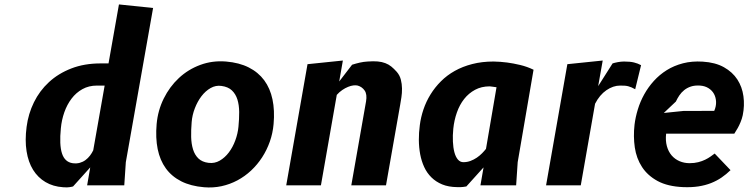

<svg xmlns="http://www.w3.org/2000/svg" viewBox="-20 -836 3375 866"><path d="M452 -450H417.5Q380.5 -450 351.8 -434Q323 -418 302.8 -391.2Q282.5 -364.5 270.2 -329.8Q258 -295 254.5 -257.5Q247 -183 259.5 -144.2Q272 -105.5 307 -100Q325 -97.5 339.5 -101.5Q354 -105.5 365.5 -114Q377 -122.5 385.8 -134Q394.5 -145.5 400.5 -158ZM373 0 387 -81 309.5 5Q305.5 6 301.8 6.8Q298 7.5 293.2 8.2Q288.5 9 281.8 9.2Q275 9.5 264.5 8.5Q219.5 5.5 185.2 -14.8Q151 -35 129.2 -70Q107.5 -105 99.8 -154Q92 -203 100 -264Q107.5 -322.5 133 -374.5Q158.5 -426.5 200.8 -465.5Q243 -504.5 301.5 -527.2Q360 -550 434.5 -550H469.5L516.5 -816L670.5 -800L547.5 -104.5L540.5 0Z M900 8.5Q840.5 3.5 797.5 -18.2Q754.5 -40 728 -76.5Q701.5 -113 691.2 -163.5Q681 -214 686.5 -276.5Q692 -338 718.5 -391.5Q745 -445 786.8 -484Q828.5 -523 883.2 -543.2Q938 -563.5 999.5 -558.5Q1059 -553.5 1102 -531.8Q1145 -510 1171.8 -473.8Q1198.5 -437.5 1209 -387.8Q1219.5 -338 1214 -276.5Q1210.5 -235.5 1197 -197.2Q1183.5 -159 1162.2 -126.2Q1141 -93.5 1112.8 -67Q1084.5 -40.5 1050.8 -22.5Q1017 -4.5 979 3.8Q941 12 900 8.5ZM1055.5 -264Q1059 -299 1058.8 -330.8Q1058.5 -362.5 1050.8 -387.2Q1043 -412 1026 -428.2Q1009 -444.5 978.5 -448.5Q953 -452 929.8 -438.8Q906.5 -425.5 888.5 -401.8Q870.5 -378 858.8 -347.5Q847 -317 844.5 -285.5Q841.5 -250 842.2 -218.2Q843 -186.5 850.8 -161.8Q858.5 -137 875.2 -121Q892 -105 920.5 -101.5Q948 -98 971.2 -111.5Q994.5 -125 1012.2 -148.5Q1030 -172 1041.2 -202.5Q1052.5 -233 1055.5 -264Z M1526.5 -563 1510 -468.5 1568 -544Q1585 -549.5 1602.5 -553.5Q1620 -557.5 1637.5 -558.5Q1664.5 -560.5 1683.8 -558.8Q1703 -557 1718 -551.2Q1733 -545.5 1745 -535.8Q1757 -526 1769.5 -512Q1783 -496.5 1788 -476.8Q1793 -457 1793.2 -436.8Q1793.5 -416.5 1790.5 -397.2Q1787.5 -378 1785 -363.5L1721 0H1564.5L1631 -378.5Q1636.5 -410.5 1624.8 -427.5Q1613 -444.5 1593.5 -450Q1585.5 -452 1574.2 -450.8Q1563 -449.5 1550 -444.2Q1537 -439 1523.8 -430Q1510.5 -421 1499 -408L1427.5 0H1271L1367 -546.5Z M2219.5 -442.5Q2209.5 -444 2201 -445Q2192.5 -446 2189 -446.5Q2151.5 -446.5 2122.8 -431Q2094 -415.5 2073.5 -389.5Q2053 -363.5 2040.8 -328.8Q2028.5 -294 2024.5 -255Q2021.5 -224.5 2022.8 -197.2Q2024 -170 2029.5 -149.2Q2035 -128.5 2045.2 -116.5Q2055.5 -104.5 2070 -104.5Q2087 -104.5 2102.2 -110.2Q2117.5 -116 2130.8 -125Q2144 -134 2154.2 -144.5Q2164.5 -155 2172 -164.5ZM2041.5 8Q2003 7.5 1974.5 -4.2Q1946 -16 1925.8 -36Q1905.5 -56 1893.2 -82.8Q1881 -109.5 1875.2 -140.2Q1869.5 -171 1869.2 -204.5Q1869 -238 1873.5 -271Q1878 -307 1890 -342.5Q1902 -378 1921.8 -410Q1941.5 -442 1968.8 -469.2Q1996 -496.5 2031.2 -516.2Q2066.5 -536 2110.2 -547.2Q2154 -558.5 2206 -558.5Q2236.5 -558 2267.5 -554Q2294.5 -550.5 2326 -543Q2357.5 -535.5 2386.5 -521.5L2315 -104.5L2308 0H2147L2161 -81L2083.5 5Q2078 6 2069 7.2Q2060 8.5 2041.5 8Z M2845 -433.5Q2836 -438.5 2828.5 -441.8Q2821 -445 2813.5 -447Q2806 -449 2797.2 -449.5Q2788.5 -450 2777 -450Q2745.5 -450 2715 -429Q2684.5 -408 2664 -368L2599.5 0H2443L2539 -546.5L2698.5 -563L2678 -447.5L2743 -550Q2747.5 -551.5 2753.8 -553Q2760 -554.5 2767 -555.8Q2774 -557 2781.2 -557.8Q2788.5 -558.5 2795 -558.5Q2822.5 -558.5 2839.8 -554.2Q2857 -550 2871.5 -542Z M3275 -68.5Q3256 -50 3234.5 -35.2Q3213 -20.5 3187 -10.2Q3161 0 3130 4.8Q3099 9.5 3061.5 8Q2991.5 5 2946.2 -19.5Q2901 -44 2875.8 -82.8Q2850.5 -121.5 2843.2 -171Q2836 -220.5 2842 -273.5Q2846 -307 2856.8 -342.2Q2867.5 -377.5 2885.5 -410Q2903.5 -442.5 2929 -470.8Q2954.5 -499 2987.2 -519.5Q3020 -540 3060.5 -550.5Q3101 -561 3149.5 -558Q3206.5 -554.5 3245.2 -532.8Q3284 -511 3305.8 -477.5Q3327.5 -444 3333.2 -402Q3339 -360 3330 -316Q3326.5 -300 3320.2 -285Q3314 -270 3307.5 -258.5Q3300 -245 3292 -233H2984.5Q2981 -202 2987.8 -177.2Q2994.5 -152.5 3009.2 -135.2Q3024 -118 3045 -109Q3066 -100 3090.5 -100Q3112 -100 3129.5 -104.5Q3147 -109 3160.8 -115.8Q3174.5 -122.5 3185 -130Q3195.5 -137.5 3203.5 -143.5ZM3201.5 -336Q3210.5 -356.5 3209.8 -376.5Q3209 -396.5 3200.5 -412.2Q3192 -428 3175.8 -438.2Q3159.5 -448.5 3137.5 -450Q3114 -451.5 3096.5 -445.8Q3079 -440 3066 -429.5Q3053 -419 3044 -405.5Q3035 -392 3028.5 -378L2974 -326.5L3062 -335.5Z"/></svg>

Font: B612
Style: Bold Italic
Weight: 700
Italic angle: -10°
Designer: Nicolas Chauveau, Thomas Paillot, Jonathan Favre-Lamarine, Jean-Luc Vinot
Foundry: AIRBUS
Version: Version 1.008